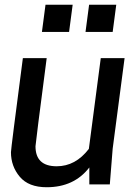

<svg xmlns="http://www.w3.org/2000/svg" viewBox="-20 -774 585 806"><path d="M270 -640H156L171 -754H285ZM453 -640H339L354 -754H468ZM176 12Q100 12 63 -32Q26 -76 26 -135Q26 -149 76 -530H176Q129 -170 129 -160Q129 -76 218 -76Q297 -76 353 -149L403 -530H503L453 -150L441 0H355V-71Q291 12 176 12Z"/></svg>

Font: Tanohe Sans Medium
Style: Italic
Weight: 500
Designer: Village Type and Design LLC & Cristiano Sobral
Foundry: Cooper Hewitt Smithsonian Design Museum
Version: Version 1.00;September 29, 2021;FontCreator 13.0.0.2655 64-b